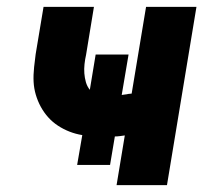

<svg xmlns="http://www.w3.org/2000/svg" viewBox="-20 -540 640 560"><path d="M320 0 344 -145Q337 -144 329.5 -143Q322 -142 315 -142L301 -59H205L220 -146Q201 -149 183 -156Q165 -163 149 -173.5Q133 -184 120.5 -198Q108 -212 99 -228.5Q90 -245 84.5 -263.5Q79 -282 78 -301.5Q77 -321 79.5 -344.5Q82 -368 84 -382L107 -520H254L231 -380Q228 -367 226.5 -353Q225 -339 226 -326Q227 -313 230.5 -300.5Q234 -288 242 -278L259 -381H355L335 -263Q340 -264 345.5 -264.5Q351 -265 354 -266L364 -267L406 -520H553L467 0Z"/></svg>

Font: Iosevka Aile Heavy
Style: Italic
Weight: 900
Italic angle: -9°
Designer: Belleve Invis
Foundry: Belleve Invis
Version: Version 31.1.0; ttfautohint (v1.8.4)